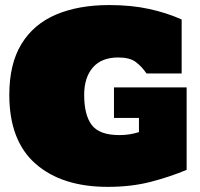

<svg xmlns="http://www.w3.org/2000/svg" viewBox="-20 -726 785 755"><path d="M403.8 8.8Q223.6 8.8 120.1 -81.8Q16.6 -172.4 16.6 -353Q16.6 -474.6 64.2 -552.7Q111.8 -630.9 200 -668.5Q288.1 -706.1 409.2 -706.1Q496.6 -706.1 566.7 -690.7Q636.7 -675.3 694.3 -649.4V-437H556.2Q537.6 -464.4 513.9 -482.2Q490.2 -500 445.3 -500Q378.9 -500 345 -460.4Q311 -420.9 311 -353Q311 -273.4 341.1 -234.1Q371.1 -194.8 449.2 -194.8Q471.2 -194.8 489.5 -197.8Q507.8 -200.7 526.4 -206.5V-262.2H428.2V-382.3H713.9V-58.1Q647.5 -30.3 571.8 -10.7Q496.1 8.8 403.8 8.8Z"/></svg>

Font: Holtwood One SC
Style: Regular
Weight: 400
Designer: Vernon Adams
Foundry: Vernon Adams
Version: Version 1.100; ttfautohint (v1.8.4.7-5d5b)